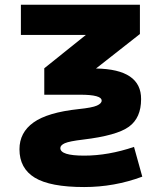

<svg xmlns="http://www.w3.org/2000/svg" viewBox="-20 -544 658 794"><path d="M335 -399.4H66.4V-524.4H558.6V-403.3L377 -260.7Q564.5 -257.8 563.5 -133.8Q563.5 -56.6 513.2 -20Q462.9 16.6 324.2 33.2Q266.6 40 248 48.3Q229.5 56.6 229.5 68.4Q229.5 99.6 328.1 99.6Q427.7 99.6 534.2 63.5L568.4 186.5Q453.1 229.5 328.1 229.5Q187.5 229.5 124 190.9Q60.5 152.3 60.5 73.2Q60.5 3.9 118.7 -37.6Q176.8 -79.1 304.7 -92.8Q361.3 -98.6 380.9 -107.4Q400.4 -116.2 400.4 -127.9Q400.4 -152.3 311.5 -152.3H163.1V-261.7Z"/></svg>

Font: Gen Shin Gothic Heavy
Style: Bold
Weight: 900
Designer: [Source Han Sans]
Ryoko NISHIZUKA  (kana & ideographs); Paul D. Hunt (Latin, Greek & Cyrillic); Wenlong ZHANG  (bopomofo
Version: Version 1.002.20150607